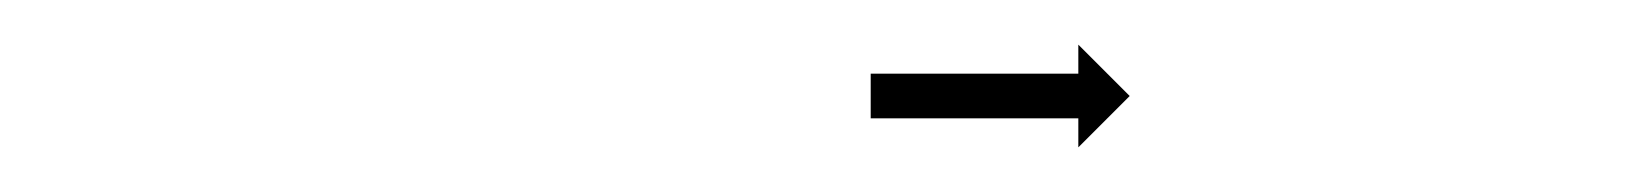

<svg xmlns="http://www.w3.org/2000/svg" viewBox="-20 -586 740 86"><path d="M371 -553Q372 -553 372.5 -553Q373 -553 374 -553Q375 -553 376 -553Q377 -553 379 -553Q380 -553 381.5 -553Q383 -553 385 -553Q386 -553 388 -553Q390 -553 392 -553Q394 -553 395.5 -553Q397 -553 399 -553Q402 -553 404 -553Q406 -553 408 -553Q410 -553 412 -553Q414 -553 416 -553Q419 -553 421 -553Q423 -553 425 -553Q427 -553 429 -553Q431 -553 434 -553Q436 -553 437.5 -553Q439 -553 441 -553Q443 -553 445 -553Q447 -553 448 -553Q450 -553 451.5 -553Q453 -553 454 -553Q456 -553 457 -553Q458 -553 459 -553Q460 -553 460.5 -553Q461 -553 462 -553Q462 -553 462.5 -553Q463 -553 463 -553V-566L486 -543L463 -520V-533Q463 -533 462.5 -533Q462 -533 462 -533Q461 -533 460.5 -533Q460 -533 459 -533Q458 -533 457 -533Q456 -533 454 -533Q453 -533 451.5 -533Q450 -533 448 -533Q447 -533 445 -533Q443 -533 441 -533Q439 -533 437.5 -533Q436 -533 434 -533Q431 -533 429 -533Q427 -533 425 -533Q423 -533 421 -533Q419 -533 416 -533Q414 -533 412 -533Q410 -533 408 -533Q406 -533 404 -533Q402 -533 399 -533Q397 -533 395.5 -533Q394 -533 392 -533Q390 -533 388 -533Q386 -533 385 -533Q383 -533 381.5 -533Q380 -533 379 -533Q377 -533 376 -533Q375 -533 374 -533Q373 -533 372.5 -533Q372 -533 371 -533Q371 -533 370.5 -533Q370 -533 370 -533V-553Q370 -553 370.5 -553Q371 -553 371 -553Z"/></svg>

Font: FRB American Cursive Just Arrows Light
Style: Italic
Weight: 300
Italic angle: -25°
Version: Version 2.0;Modular Font Editor K font №1